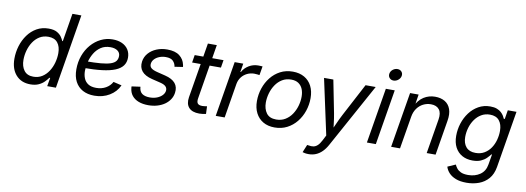

<svg xmlns="http://www.w3.org/2000/svg" viewBox="-69 -1191 5060 1848"><g transform="rotate(10 2460.5 -267.0)"><path d="M236.8 11.2Q147.5 11.2 95.5 -47.4Q43.5 -106 43.5 -206.1Q43.5 -270 62 -330.8Q80.6 -391.6 116.2 -440.9Q151.9 -490.2 203.1 -519.3Q254.4 -548.3 319.3 -548.3Q370.1 -548.3 399.9 -531.7Q429.7 -515.1 445.1 -492.7Q460.4 -470.2 467.8 -452.6H473.1L518.6 -727.5H606L485.4 0H400.4L415 -83H407.2Q393.6 -64 372.1 -41.7Q350.6 -19.5 317.4 -4.2Q284.2 11.2 236.8 11.2ZM252 -66.4Q300.8 -66.4 337.9 -89.8Q375 -113.3 400.1 -152.1Q425.3 -190.9 438 -237.8Q450.7 -284.7 450.7 -331.1Q450.7 -395 420.7 -432.6Q390.6 -470.2 329.6 -470.2Q281.2 -470.2 244.1 -447.3Q207 -424.3 182.1 -386.5Q157.2 -348.6 144.3 -302.7Q131.3 -256.8 131.3 -210.4Q131.3 -146.5 161.4 -106.4Q191.4 -66.4 252 -66.4Z M861.8 11.7Q795.4 11.7 747.8 -14.2Q700.2 -40 674.3 -89.1Q648.4 -138.2 648.4 -208.5Q648.4 -280.3 671.1 -342.8Q693.8 -405.3 734.6 -452.4Q775.4 -499.5 829.1 -526.1Q882.8 -552.7 944.3 -552.7Q997.1 -552.7 1036.1 -534.7Q1075.2 -516.6 1096.9 -483.2Q1118.7 -449.7 1118.7 -404.3Q1118.7 -358.4 1094.7 -325.9Q1070.8 -293.5 1021 -273.2Q971.2 -252.9 893.8 -243.4Q816.4 -233.9 709.5 -233.9L721.2 -300.8Q810.5 -300.8 870.6 -306.2Q930.7 -311.5 965.8 -323.7Q1001 -335.9 1016.1 -356Q1031.2 -376 1031.2 -405.8Q1031.2 -437.5 1005.4 -456.3Q979.5 -475.1 935.5 -475.1Q881.3 -475.1 842.8 -449.5Q804.2 -423.8 779.8 -383.1Q755.4 -342.3 743.9 -296.1Q732.4 -250 732.4 -208Q732.4 -168.5 745.4 -136.2Q758.3 -104 787.8 -84.7Q817.4 -65.4 867.2 -65.4Q919.9 -65.4 960.7 -88.6Q1001.5 -111.8 1022 -150.9L1103.5 -131.8Q1073.7 -65.9 1009 -27.1Q944.3 11.7 861.8 11.7Z M1389.6 11.7Q1335 11.7 1294.2 -3.9Q1253.4 -19.5 1229.2 -49.8Q1205.1 -80.1 1201.2 -124Q1200.7 -127.9 1200.4 -131.3Q1200.2 -134.8 1200.7 -138.7L1285.2 -150.4Q1287.6 -105 1314.9 -84.7Q1342.3 -64.5 1390.6 -64.5Q1429.7 -64.5 1460.7 -76.7Q1491.7 -88.9 1511.2 -109.1Q1530.8 -129.4 1534.2 -153.8Q1537.1 -179.2 1521.2 -195.8Q1505.4 -212.4 1468.3 -221.7L1382.3 -242.7Q1312.5 -259.8 1281.5 -297.4Q1250.5 -335 1258.3 -392.1Q1265.1 -439 1295.9 -474.1Q1326.7 -509.3 1374.3 -528.8Q1421.9 -548.3 1478 -548.3Q1556.2 -548.3 1598.6 -515.4Q1641.1 -482.4 1651.9 -430.2Q1653.3 -424.8 1654.1 -419.7Q1654.8 -414.6 1655.3 -408.7L1574.7 -396.5Q1570.3 -428.7 1548.3 -451.4Q1526.4 -474.1 1476.6 -474.1Q1442.9 -474.1 1414.1 -462.6Q1385.3 -451.2 1366.9 -431.6Q1348.6 -412.1 1345.2 -387.7Q1341.3 -360.4 1359.4 -344.2Q1377.4 -328.1 1420.9 -317.4L1500 -297.9Q1569.8 -280.8 1600.6 -243.7Q1631.3 -206.5 1623 -150.4Q1618.2 -114.7 1598.6 -85Q1579.1 -55.2 1547.9 -33.4Q1516.6 -11.7 1476.1 0Q1435.5 11.7 1389.6 11.7Z M2028.3 -541 2016.1 -466.3H1734.4L1746.6 -541ZM1852.5 -672.4H1939.5L1851.6 -138.7Q1845.2 -102.5 1857.4 -86.9Q1869.6 -71.3 1903.3 -71.3Q1912.1 -71.3 1925.3 -73Q1938.5 -74.7 1949.2 -76.2L1952.1 -2.4Q1939 1 1921.6 3.4Q1904.3 5.9 1887.2 5.9Q1816.4 5.9 1784.4 -30.3Q1752.4 -66.4 1762.7 -131.8Z M2047.4 0 2137.2 -541H2221.2L2207.5 -457.5H2212.4Q2233.9 -498.5 2275.6 -523.7Q2317.4 -548.8 2366.2 -548.8Q2376.5 -548.8 2388.9 -548.1Q2401.4 -547.4 2408.7 -546.9L2394 -459.5Q2388.7 -460.4 2374 -462.4Q2359.4 -464.4 2342.8 -464.4Q2305.7 -464.4 2273.2 -448.5Q2240.7 -432.6 2219 -404.3Q2197.3 -376 2190.4 -337.9L2134.8 0Z M2623.5 11.7Q2558.1 11.7 2511 -15.9Q2463.9 -43.5 2438.5 -93.3Q2413.1 -143.1 2413.1 -210Q2413.1 -274.4 2433.3 -335Q2453.6 -395.5 2491.7 -443.6Q2529.8 -491.7 2583.7 -520Q2637.7 -548.3 2705.6 -548.3Q2771 -548.3 2818.6 -521Q2866.2 -493.7 2891.6 -443.6Q2917 -393.6 2917 -326.2Q2917 -260.7 2896.5 -200.2Q2876 -139.6 2837.4 -91.8Q2798.8 -43.9 2744.9 -16.1Q2690.9 11.7 2623.5 11.7ZM2625.5 -66.4Q2675.8 -66.4 2713.9 -89.6Q2752 -112.8 2777.6 -150.6Q2803.2 -188.5 2816.4 -234.1Q2829.6 -279.8 2829.6 -324.7Q2829.6 -366.7 2816.2 -399.4Q2802.7 -432.1 2774.9 -451.2Q2747.1 -470.2 2703.1 -470.2Q2653.8 -470.2 2616 -447.3Q2578.1 -424.3 2552.2 -386Q2526.4 -347.7 2513.2 -301.8Q2500 -255.9 2500 -210.4Q2500 -148.4 2530 -107.4Q2560.1 -66.4 2625.5 -66.4Z M2931.6 198.7 2962.9 123 2978.5 125Q3003.4 129.9 3024.7 126.2Q3045.9 122.6 3064.9 105Q3084 87.4 3102.1 51.8L3127.9 1.5L3010.7 -541H3101.6L3164.6 -221.7Q3173.8 -173.3 3179 -125.5Q3184.1 -77.6 3190.4 -32.7H3159.7Q3181.2 -77.6 3201.9 -125.5Q3222.7 -173.3 3248 -221.7L3416.5 -541H3515.6L3172.4 84Q3149.9 125.5 3122.3 152.8Q3094.7 180.2 3062.3 193.8Q3029.8 207.5 2991.7 207.5Q2971.7 207.5 2955.6 204.6Q2939.5 201.7 2931.6 198.7Z M3524.9 0 3614.7 -541H3701.7L3612.3 0ZM3673.3 -631.8Q3648.4 -631.8 3633.5 -648.9Q3618.7 -666 3622.6 -689.9Q3626.5 -714.4 3647.2 -731Q3668 -747.6 3692.9 -747.6Q3717.8 -747.6 3732.7 -731Q3747.6 -714.4 3743.7 -689.9Q3739.7 -666 3719 -648.9Q3698.2 -631.8 3673.3 -631.8Z M3901.9 -319.8 3848.6 0H3761.7L3851.6 -541H3935.1L3914.1 -409.7L3899.4 -412.6Q3936 -485.8 3985.8 -517.1Q4035.6 -548.3 4096.2 -548.3Q4152.3 -548.3 4191.7 -524.9Q4231 -501.5 4247.6 -455.1Q4264.2 -408.7 4252.4 -339.4L4196.3 0H4109.4L4165.5 -337.9Q4176.3 -402.3 4150.1 -436Q4124 -469.7 4068.8 -469.7Q4028.8 -469.7 3993.9 -452.1Q3959 -434.6 3934.6 -401.1Q3910.2 -367.7 3901.9 -319.8Z M4535.6 214.8Q4473.1 214.8 4430.4 198.2Q4387.7 181.6 4362.3 154.1Q4336.9 126.5 4327.6 94.2L4404.8 60.1Q4412.1 76.7 4425.8 95Q4439.5 113.3 4465.8 126Q4492.2 138.7 4537.6 138.7Q4605 138.7 4654.1 105Q4703.1 71.3 4713.9 4.9L4731 -96.2L4724.1 -94.7Q4710 -76.2 4689 -55.4Q4668 -34.7 4635.5 -20.3Q4603 -5.9 4555.2 -5.9Q4496.6 -5.9 4452.9 -30.3Q4409.2 -54.7 4384.5 -101.1Q4359.9 -147.5 4359.9 -213.4Q4359.9 -275.9 4378.9 -335.2Q4397.9 -394.5 4433.8 -442.6Q4469.7 -490.7 4520.8 -519.5Q4571.8 -548.3 4635.7 -548.3Q4673.8 -548.3 4699.7 -538.3Q4725.6 -528.3 4742.2 -513.2Q4758.8 -498 4768.6 -481.7Q4778.3 -465.3 4783.7 -452.6L4792.5 -454.6L4806.6 -541H4891.6L4799.3 14.6Q4787.1 85.9 4749 129.9Q4710.9 173.8 4655.3 194.3Q4599.6 214.8 4535.6 214.8ZM4570.8 -83Q4620.6 -83 4657.5 -105Q4694.3 -127 4718.8 -163.1Q4743.2 -199.2 4755.1 -243.4Q4767.1 -287.6 4767.1 -332.5Q4767.1 -395.5 4736.8 -432.9Q4706.5 -470.2 4646 -470.2Q4598.6 -470.2 4561.8 -448.2Q4524.9 -426.3 4499.3 -389.6Q4473.6 -353 4460.4 -308.1Q4447.3 -263.2 4447.3 -217.8Q4447.3 -155.8 4478.5 -119.4Q4509.8 -83 4570.8 -83Z"/></g></svg>

Font: Inter 17pt
Style: Italic
Weight: 400
Italic angle: -9.3988°
Version: Version 4.001;git-66647c0bb